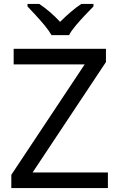

<svg xmlns="http://www.w3.org/2000/svg" viewBox="-20 -964 612 984"><path d="M533 0H38V-68L414 -634H50V-714H523V-646L147 -80H533ZM244 -784Q231 -807 209 -833.5Q187 -860 163 -886Q139 -912 121 -931V-944H181Q207 -927 235 -903Q263 -879 288 -852Q315 -879 343 -903Q371 -927 397 -944H459V-931Q440 -912 415.5 -886Q391 -860 368.5 -833.5Q346 -807 334 -784Z"/></svg>

Font: Noto Sans Ambassadori
Style: Regular
Weight: 400
Designer: Monotype Design Team
Foundry: Monotype Imaging Inc.
Version: Version 2.013